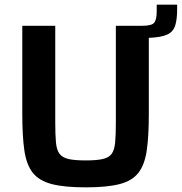

<svg xmlns="http://www.w3.org/2000/svg" viewBox="-20 -799 783 827"><path d="M349 8Q258 8 203.5 -6Q149 -20 121.5 -54.5Q94 -89 85 -150.5Q76 -212 76 -307V-688H218V-271Q218 -218 221 -185.5Q224 -153 236.5 -136.5Q249 -120 275.5 -114Q302 -108 349 -108Q396 -108 422.5 -114Q449 -120 461 -136.5Q473 -153 476 -185.5Q479 -218 479 -271V-688H593Q634 -688 644.5 -701.5Q655 -715 655 -751V-779H743V-760Q743 -715 734.5 -688.5Q726 -662 700 -650Q674 -638 621 -636V-307Q621 -212 612 -150.5Q603 -89 576 -54.5Q549 -20 495 -6Q441 8 349 8Z"/></svg>

Font: Saira SemiBold
Style: Regular
Weight: 600
Designer: Hector Gatti with collaboration of the Omnibus-Type team
Foundry: Omnibus-Type
Version: Version 1.100; ttfautohint (v1.8.3)